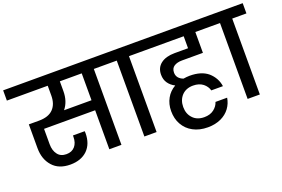

<svg xmlns="http://www.w3.org/2000/svg" viewBox="-132 -1092 2275 1550"><g transform="rotate(-20 1005.0 -317.0)"><path d="M846 -740C846 -740 -24 -740 -24 -740C-24 -740 -24 -652 -24 -652C-24 -652 327 -652 327 -652C327 -652 327 -568 327 -568C327 -568 327 -568 327 -568C327 -519 314 -481 287 -453C260 -425 219 -411 164 -411C164 -411 77 -411 77 -411C77 -411 77 -208 77 -208C77 -208 77 -208 77 -208C77 -143 95 -91 131 -51C166 -11 217 9 283 9C283 9 283 9 283 9C345 9 394 -9 430 -44C465 -79 483 -127 483 -188C483 -188 483 -188 483 -188C483 -195 483 -200 482 -205C482 -205 381 -205 381 -205C381 -205 381 -193 381 -193C381 -193 381 -193 381 -193C381 -159 372 -132 355 -112C337 -91 312 -81 281 -81C281 -81 281 -81 281 -81C248 -81 223 -92 206 -115C189 -137 180 -166 180 -203C180 -203 180 -335 180 -335C180 -335 619 -335 619 -335C619 -335 619 0 619 0C619 0 723 0 723 0C723 0 723 -652 723 -652C723 -652 846 -652 846 -652C846 -652 846 -740 846 -740ZM619 -421C619 -421 383 -421 383 -421C383 -421 383 -421 383 -421C415 -460 431 -509 431 -568C431 -568 431 -652 431 -652C431 -652 619 -652 619 -652C619 -652 619 -421 619 -421Z M1025 0C1025 0 1025 -652 1025 -652C1025 -652 1147 -652 1147 -652C1147 -652 1147 -740 1147 -740C1147 -740 798 -740 798 -740C798 -740 798 -652 798 -652C798 -652 920 -652 920 -652C920 -652 920 0 920 0C920 0 1025 0 1025 0Z M1415 -473C1415 -473 1595 -473 1595 -473C1595 -473 1595 -652 1595 -652C1595 -652 1732 -652 1732 -652C1732 -652 1732 -740 1732 -740C1732 -740 1099 -740 1099 -740C1099 -740 1099 -652 1099 -652C1099 -652 1495 -652 1495 -652C1495 -652 1495 -549 1495 -549C1495 -549 1379 -549 1379 -549C1379 -549 1379 -549 1379 -549C1330 -549 1290 -538 1261 -516C1232 -494 1217 -463 1217 -422C1217 -422 1217 -422 1217 -422C1217 -394 1224 -370 1238 -350C1252 -330 1271 -314 1295 -302C1295 -302 1295 -302 1295 -302C1262 -283 1237 -258 1220 -227C1202 -195 1193 -159 1193 -118C1193 -118 1193 -118 1193 -118C1193 -75 1202 -36 1221 -3C1240 31 1267 58 1303 77C1338 96 1380 106 1429 106C1429 106 1429 106 1429 106C1472 106 1509 98 1542 83C1574 68 1600 47 1619 21C1638 -5 1650 -34 1655 -66C1655 -66 1555 -66 1555 -66C1555 -66 1555 -66 1555 -66C1548 -43 1534 -23 1512 -6C1490 11 1462 19 1429 19C1429 19 1429 19 1429 19C1388 19 1355 6 1332 -19C1308 -44 1296 -76 1296 -116C1296 -116 1296 -116 1296 -116C1296 -155 1308 -188 1332 -214C1356 -239 1388 -252 1429 -252C1429 -252 1429 -252 1429 -252C1464 -252 1492 -243 1514 -226C1535 -209 1549 -188 1555 -165C1555 -165 1655 -165 1655 -165C1655 -165 1655 -165 1655 -165C1648 -214 1625 -255 1588 -288C1550 -320 1498 -336 1431 -336C1431 -336 1431 -336 1431 -336C1414 -336 1396 -334 1377 -331C1377 -331 1377 -331 1377 -331C1360 -337 1346 -346 1336 -358C1326 -370 1321 -385 1321 -402C1321 -402 1321 -402 1321 -402C1321 -427 1330 -445 1347 -456C1364 -467 1387 -473 1415 -473Z M1912 0C1912 0 1912 -652 1912 -652C1912 -652 2034 -652 2034 -652C2034 -652 2034 -740 2034 -740C2034 -740 1685 -740 1685 -740C1685 -740 1685 -652 1685 -652C1685 -652 1807 -652 1807 -652C1807 -652 1807 0 1807 0C1807 0 1912 0 1912 0Z"/></g></svg>

Font: Girnar Poppins
Style: Medium
Weight: 500
Designer: Ninad Kale (Devanagari), Jonny Pinhorn (Latin)
Foundry: Indian Type Foundry
Version: ""